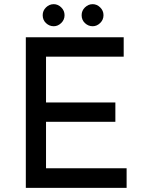

<svg xmlns="http://www.w3.org/2000/svg" viewBox="-20 -902 693 922"><path d="M574 -723V-630H201V-410H534V-317H201V-94H588V0H104V-723ZM238 -882Q258 -882 274 -866.5Q290 -851 290 -829Q290 -807 274 -791.5Q258 -776 238 -776Q217 -776 201 -791Q185 -806 185 -829Q185 -851 201 -866.5Q217 -882 238 -882ZM425 -882Q445 -882 461 -866.5Q477 -851 477 -829Q477 -807 461 -791.5Q445 -776 425 -776Q404 -776 388 -791Q372 -806 372 -829Q372 -851 388 -866.5Q404 -882 425 -882Z"/></svg>

Font: Josefin Sans
Style: Regular
Weight: 400
Designer: Santiago Orozco
Foundry: Typemade
Version: Version 2.000